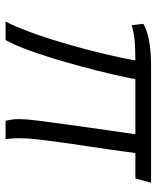

<svg xmlns="http://www.w3.org/2000/svg" viewBox="42 -592 550 673"><g transform="rotate(90 316.5 -255.0)"><path d="M55 0Q75 -39 95.5 -96Q116 -153 134.5 -217.5Q153 -282 168 -344Q183 -406 191 -455Q141 -455 113.5 -451.5Q86 -448 68 -442L63 -483Q83 -495 119 -502.5Q155 -510 214 -510H620L605 -455H516Q503 -358 493 -293Q483 -228 477.5 -186Q472 -144 469 -119.5Q466 -95 465 -79Q464 -63 464 -48Q464 -33 465 -21Q466 -9 467 0H403Q402 -5 399.5 -16.5Q397 -28 397 -45Q397 -59 398 -73Q399 -87 402 -110.5Q405 -134 410.5 -175Q416 -216 425.5 -284Q435 -352 450 -455H257Q250 -417 238.5 -368Q227 -319 212.5 -265.5Q198 -212 182.5 -161.5Q167 -111 151 -69Q135 -27 120 0Z"/></g></svg>

Font: Chivo ExtraLight
Style: Italic
Weight: 250
Italic angle: -8.05°
Designer: Hector Gatti
Foundry: Omnibus-Type
Version: Version 2.002